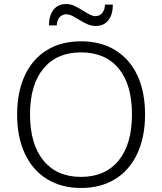

<svg xmlns="http://www.w3.org/2000/svg" viewBox="-20 -925 805 953"><path d="M65 -356Q65 -468 103 -550Q141 -632 212.5 -676Q284 -720 382 -720Q480 -720 552 -676Q624 -632 662 -550.5Q700 -469 700 -357Q700 -245 661.5 -162.5Q623 -80 551.5 -36Q480 8 382 8Q285 8 213.5 -36Q142 -80 103.5 -162Q65 -244 65 -356ZM635 -357Q635 -505 569 -585Q503 -665 382 -665Q262 -665 195.5 -584.5Q129 -504 129 -357Q129 -210 195.5 -128.5Q262 -47 382 -47Q502 -47 568.5 -128Q635 -209 635 -357ZM308 -905Q329 -905 348 -896.5Q367 -888 394 -871Q415 -858 428 -851.5Q441 -845 453 -845Q476 -845 488.5 -862Q501 -879 501 -902H540Q540 -852 517.5 -824Q495 -796 455 -796Q434 -796 414.5 -804.5Q395 -813 369 -829Q346 -843 334 -848.5Q322 -854 310 -854Q287 -854 274.5 -838Q262 -822 262 -799H223Q223 -848 245.5 -876.5Q268 -905 308 -905Z"/></svg>

Font: Muli Light
Style: Regular
Weight: 300
Designer: Vernon Adams
Foundry: Vernon Adams
Version: Version 2.100